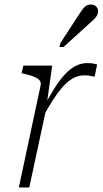

<svg xmlns="http://www.w3.org/2000/svg" viewBox="-20 -826 452 846"><path d="M63 0H109L189 -372L186 -366L210 -537H83L75 -503L85 -501Q110 -496 127.5 -489Q145 -482 153.5 -473Q162 -464 159 -450ZM408 -542Q406 -543 394.5 -545.5Q383 -548 365 -548Q333 -548 306 -531.5Q279 -515 255 -486Q231 -457 209 -419Q187 -381 162 -339L171 -314Q191 -350 211.5 -382.5Q232 -415 253.5 -440Q275 -465 299 -479.5Q323 -494 351 -494Q368 -494 379.5 -491.5Q391 -489 397 -488ZM326 -759Q336 -774 343.5 -784.5Q351 -795 359.5 -800.5Q368 -806 380 -806Q395 -806 403.5 -797.5Q412 -789 412 -777Q412 -766 406.5 -756.5Q401 -747 391 -738Q381 -729 369 -718L260 -619H242L246 -636Z"/></svg>

Font: Roboto Serif 20pt Thin
Style: Italic
Weight: 250
Italic angle: -10°
Version: Version 1.007